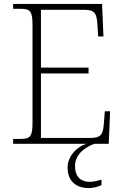

<svg xmlns="http://www.w3.org/2000/svg" viewBox="-20 -734 633 980"><path d="M47 0H423C373 13 325 64 325 121C325 187 364 226 434 226C454 226 478 220 498 211V183C471 190 457 194 437 194C399 194 363 175 363 113C363 48 425 12 463 0H535L542 -166H515L510 -102C506 -49 496 -30 442 -30H189V-359H432V-389H189V-684H410C464 -684 473 -665 477 -612L481 -548H508L501 -714H47V-689H84C133 -689 146 -679 146 -605V-108C146 -35 133 -25 84 -25H47Z"/></svg>

Font: Noto Serif Myanmar ExtraLight
Style: Regular
Weight: 200
Designer: Ben Mitchell and the Monotype Design Team
Foundry: Monotype Imaging Inc.
Version: Version 2.106